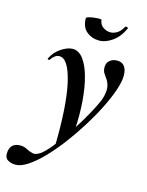

<svg xmlns="http://www.w3.org/2000/svg" viewBox="-202 -665 783 1024"><g transform="rotate(15 189.5 -153.0)"><path d="M-15 281Q-41 281 -59.5 268.5Q-78 256 -73 221Q-65 175 -15 175Q6 175 23 184.5Q40 194 58 198Q76 202 99 186Q121 171 151 134.5Q181 98 213 51.5Q245 5 273.5 -43Q302 -91 322 -130.5Q342 -170 347 -191Q356 -227 351.5 -248.5Q347 -270 337.5 -284Q328 -298 319 -311Q310 -324 310 -345Q310 -368 326 -382Q342 -396 368 -396Q393 -396 407 -378.5Q421 -361 421 -326Q421 -294 404.5 -245.5Q388 -197 359.5 -140Q331 -83 294 -24Q257 35 216 89.5Q175 144 133 187.5Q91 231 53 256Q15 281 -15 281ZM164 135Q169 -94 141 -216.5Q113 -339 63 -339Q50 -339 38 -330Q26 -321 18 -308Q16 -304 10.5 -305.5Q5 -307 6 -311Q24 -349 59 -372Q94 -395 122 -395Q155 -395 180 -362.5Q205 -330 221 -273Q237 -216 243 -142Q249 -68 244 16ZM245 -474Q205 -474 175.5 -498Q146 -522 146 -571Q146 -576 158.5 -579.5Q171 -583 187.5 -585Q204 -587 216.5 -587Q229 -587 229 -584Q232 -559 250.5 -545.5Q269 -532 293 -532Q310 -532 328.5 -543.5Q347 -555 360 -580Q364 -585 371 -582Q378 -579 377 -577Q354 -526 317 -500Q280 -474 245 -474Z"/></g></svg>

Font: Cormorant Garamond Light
Style: Italic
Weight: 300
Italic angle: -10°
Designer: Christian Thalmann (Catharsis Fonts)
Foundry: Catharsis Fonts
Version: Version 4.001